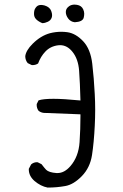

<svg xmlns="http://www.w3.org/2000/svg" viewBox="-20 -826 540 846"><path d="M106.9 -79.6Q106.9 -50.8 131.8 -28.8Q159.2 -5.4 189.9 0.5Q230 0.5 267.6 -6.3Q304.2 -12.7 340.6 -50Q377 -87.4 385.5 -143.3Q394 -199.2 397.5 -271Q399.4 -306.6 399.4 -342Q399.4 -377.4 397.5 -411.6Q394 -481 386.5 -545.4Q378.9 -609.9 346.4 -644.3Q314 -678.7 276.9 -684.1Q263.2 -686 250 -686Q225.1 -686 200.2 -679.7Q159.2 -668.5 123.5 -632.8Q94.7 -604 91.3 -578.6Q91.3 -561 102.1 -547.9L119.1 -539.6Q121.1 -539.1 123 -539.1Q137.2 -539.1 147.9 -546.4Q159.2 -577.1 179.7 -598.6Q201.7 -622.1 236.3 -626.5Q240.7 -627 244.6 -627Q275.9 -627 299.3 -597.7Q324.7 -566.4 328.6 -514.4Q332.5 -462.4 334.5 -383.3Q259.8 -390.6 215.8 -390.6Q169.9 -390.6 149.9 -383.8L142.1 -368.2Q141.6 -366.2 141.6 -364.3Q141.6 -349.1 149.9 -337.9Q159.7 -330.1 172.4 -328.6L334.5 -322.3V-315.4Q334.5 -256.3 330.6 -199.7Q326.2 -135.3 290 -93.8Q263.7 -63.5 233.4 -63.5Q231.4 -63.5 229 -63.5Q195.3 -65.9 183.1 -78.1Q175.8 -85.9 163.1 -102.5L146.5 -110.8Q145 -111.3 143.1 -111.3Q128.4 -111.3 117.2 -101.6L106.9 -82Q106.9 -81.1 106.9 -79.6ZM167.5 -724.1Q177.7 -724.1 190.4 -730Q203.1 -735.8 207.5 -747.6Q209.5 -752.4 209.5 -759.8Q209.5 -767.1 205.6 -777.8Q199.2 -794.9 176.8 -801.8Q167.5 -804.2 161.4 -804.2Q155.3 -804.2 150.9 -802.7Q142.6 -800.3 136.2 -790.5Q132.8 -785.2 131.8 -781.2Q129.9 -772.9 129.9 -768.3Q129.9 -763.7 130.1 -760.5Q130.4 -757.3 131.3 -754.4Q133.3 -747.1 139.2 -741.2Q148.9 -731.4 166 -724.1Q166.5 -724.1 167.5 -724.1ZM346.7 -784.7Q339.4 -801.3 319.3 -804.7Q313.5 -805.7 308.6 -805.7Q294.4 -805.7 284.7 -798.8L278.8 -793.9Q270 -785.2 270 -772.9Q270 -758.8 280.3 -744.6Q291 -730 309.6 -728Q343.3 -730 348.6 -747.1Q351.1 -756.3 351.1 -765.6Q351.1 -774.9 346.7 -784.7Z"/></svg>

Font: Bakudai
Style: ExtraLight
Weight: 200
Version: Version 1.48